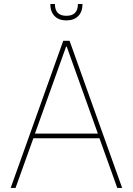

<svg xmlns="http://www.w3.org/2000/svg" viewBox="-20 -929 656 949"><path d="M292.6 -727.3H323.9L583.8 0H559.7L471.6 -245.7H144.9L56.8 0H32.7ZM152.7 -268.5H463.8L309.7 -698.9H306.8ZM228.7 -909.1H251.4Q251.4 -850.9 308.2 -850.9Q365.1 -850.9 365.1 -909.1H387.8Q387.8 -871.4 366.8 -849.8Q345.9 -828.1 308.2 -828.1Q270.6 -828.1 249.6 -849.8Q228.7 -871.4 228.7 -909.1Z"/></svg>

Font: Inter P Thin
Style: Regular
Weight: 100
Designer: Rasmus Andersson
Foundry: rsms
Version: Version 3.018;git-588b23468